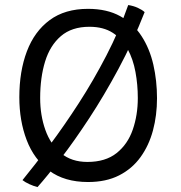

<svg xmlns="http://www.w3.org/2000/svg" viewBox="-20 -695 717 760"><path d="M487.5 -675Q508 -672 525.5 -664Q543 -656 552.5 -647Q506 -528.5 449 -422.5Q392 -316.5 333.2 -227Q274.5 -137.5 221.2 -68.2Q168 1 128.5 45.5Q112.5 41.5 95.8 33.8Q79 26 69 18Q118 -42 176 -119.5Q234 -197 292 -286.8Q350 -376.5 401 -475Q452 -573.5 487.5 -675ZM328.5 25.5Q235 25.5 174.8 -19.5Q114.5 -64.5 85.5 -140.8Q56.5 -217 56.5 -310Q56.5 -413 86.5 -492Q116.5 -571 176.8 -615.5Q237 -660 328.5 -660Q403.5 -660 455.8 -631Q508 -602 540.2 -552.2Q572.5 -502.5 587 -439Q601.5 -375.5 601.5 -306Q601.5 -238.5 585.5 -178.8Q569.5 -119 536.2 -73Q503 -27 451.5 -0.8Q400 25.5 328.5 25.5ZM326 -54Q397.5 -54 441.5 -89Q485.5 -124 505.5 -181.8Q525.5 -239.5 525.5 -307Q525.5 -360 516.2 -410.2Q507 -460.5 485.2 -500.8Q463.5 -541 426.5 -565Q389.5 -589 334 -589Q264 -589 221 -552Q178 -515 158.5 -451.5Q139 -388 139 -307Q139 -238.5 159.5 -180.8Q180 -123 221.5 -88.5Q263 -54 326 -54Z"/></svg>

Font: Grandstander Thin Light
Style: Regular
Weight: 300
Version: Version 1.200